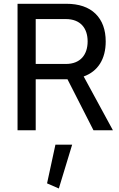

<svg xmlns="http://www.w3.org/2000/svg" viewBox="-20 -707 644 1042"><path d="M173.8 -276.9H346.2L487.3 0H592.8L434.1 -292C511.7 -319.8 553.7 -386.7 553.7 -481.9C553.7 -545.9 535.2 -596.2 498.5 -632.3C461.4 -668.5 408.2 -686.5 339.4 -686.5H75.2V0H173.8ZM235.4 288.1 299.3 315.9 371.6 78.1H280.8ZM337.4 -603.5C416 -603.5 455.6 -554.7 455.6 -482.4C455.6 -409.7 416 -359.9 337.4 -359.9H173.8V-603.5Z"/></svg>

Font: Estedad Medium
Style: Regular
Weight: 500
Designer: Amin Abedi
Version: Version 7.3